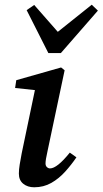

<svg xmlns="http://www.w3.org/2000/svg" viewBox="-20 -780 435 814"><path d="M60 -44Q60 -61 63.5 -82.5Q67 -104 72 -130L128 -398L44 -407L49 -440L239 -494L254 -482L181 -137Q173 -102 173 -87Q173 -77 179 -71.5Q185 -66 192 -66Q222 -66 276 -133L304 -113Q283 -82 256.5 -52.5Q230 -23 197.5 -4.5Q165 14 125 14Q97 14 78.5 -1Q60 -16 60 -44ZM125 -759 225 -645 369 -760 395 -735 238 -555H185L93 -737Z"/></svg>

Font: Source Serif 4 Semibold
Style: Italic
Weight: 600
Italic angle: -12°
Designer: Frank Grießhammer
Foundry: Adobe
Version: Version 4.005;hotconv 1.1.0;makeotfexe 2.6.0